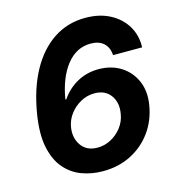

<svg xmlns="http://www.w3.org/2000/svg" viewBox="-110 -833 869 939"><g transform="rotate(-15 324.5 -363.5)"><path d="M296.9 9.8Q241.2 9.8 191.2 -8.5Q141.1 -26.9 105.2 -68.4Q69.3 -109.9 55.2 -178.2Q41 -246.6 57.6 -346.7Q78.1 -469.2 126.2 -556.6Q174.3 -644 245.4 -690.7Q316.4 -737.3 405.8 -737.3Q477.5 -737.3 530.5 -709.2Q583.5 -681.2 611.8 -633.3Q640.1 -585.4 637.7 -525.9H490.7Q488.3 -565.4 464.4 -587.2Q440.4 -608.9 398.4 -608.9Q326.2 -608.9 276.6 -546.4Q227.1 -483.9 209 -376.5H213.9Q247.1 -424.8 295.9 -451.4Q344.7 -478 403.3 -478Q467.8 -478 515.9 -447.8Q564 -417.5 586.9 -364.3Q609.9 -311 598.1 -242.7Q585.9 -168.9 544.9 -112.1Q503.9 -55.2 440.4 -22.7Q377 9.8 296.9 9.8ZM300.8 -108.4Q336.9 -108.4 369.1 -125.5Q401.4 -142.6 424.1 -172.1Q446.8 -201.7 452.6 -238.8Q462.4 -293.5 435.3 -331.3Q408.2 -369.1 353.5 -369.1Q316.4 -369.1 283.9 -351.3Q251.5 -333.5 229 -304Q206.5 -274.4 200.7 -238.3Q192.4 -184.6 219.7 -146.5Q247.1 -108.4 300.8 -108.4Z"/></g></svg>

Font: Inter
Style: Bold Italic
Weight: 700
Italic angle: -9.39999°
Designer: Rasmus Andersson
Foundry: rsms
Version: Version 4.001;git-9221beed3